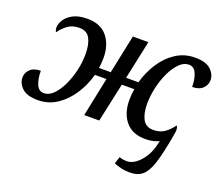

<svg xmlns="http://www.w3.org/2000/svg" viewBox="-126 -729 1308 1140"><g transform="rotate(20 528.0 -159.0)"><path d="M793 228Q761 228 735 221.5Q709 215 691 207L705 163Q727 171 754 171Q780 171 807.5 151.5Q835 132 858.5 95.5Q882 59 893 6L897 -8Q880 0 858.5 5Q837 10 811 10Q728 10 685.5 -41.5Q643 -93 643 -177Q643 -210 649 -246H570L517 0H422L473 -246H400Q382 -179 344.5 -120.5Q307 -62 253 -25.5Q199 11 131 11Q64 11 32.5 -18Q1 -47 1 -85Q1 -115 24 -137Q47 -159 90 -159Q90 -109 104.5 -74.5Q119 -40 151 -40Q183 -40 211 -68Q239 -96 260.5 -141.5Q282 -187 294 -239.5Q306 -292 306 -342Q306 -403 286.5 -440Q267 -477 219 -477Q175 -477 145.5 -455Q116 -433 97 -405Q89 -414 89 -434Q89 -456 105.5 -482Q122 -508 156.5 -526Q191 -544 246 -544Q329 -544 371.5 -492Q414 -440 414 -356Q414 -340 412.5 -324.5Q411 -309 409 -293H483L534 -537H632L580 -293H658Q676 -359 713 -417Q750 -475 804 -510.5Q858 -546 926 -546Q993 -546 1024.5 -517Q1056 -488 1056 -450Q1056 -420 1033 -398Q1010 -376 967 -376Q967 -426 952 -460Q937 -494 905 -494Q873 -494 845 -466Q817 -438 795.5 -392.5Q774 -347 762 -294Q750 -241 750 -191Q750 -130 770 -93.5Q790 -57 837 -57Q881 -57 910.5 -79.5Q940 -102 959 -130Q967 -121 967 -102Q967 -93 964 -78Q961 -63 959 -49Q940 56 920.5 116.5Q901 177 871.5 202.5Q842 228 793 228Z"/></g></svg>

Font: Noto Serif Medium
Style: Italic
Weight: 500
Italic angle: -12°
Designer: Monotype Design Team
Foundry: Monotype Imaging Inc.
Version: Version 2.014; ttfautohint (v1.8.4.7-5d5b)